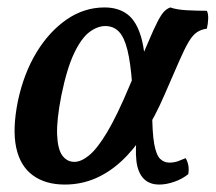

<svg xmlns="http://www.w3.org/2000/svg" viewBox="-20 -487 580 516"><path d="M154 9Q102 9 68 -16Q34 -41 23.5 -90.5Q13 -140 28 -215Q44 -290 78 -346Q112 -402 159 -434.5Q206 -467 261 -467Q298 -467 322.5 -448.5Q347 -430 359.5 -386.5Q372 -343 372 -265L335 -262Q331 -318 322.5 -352.5Q314 -387 299.5 -402Q285 -417 263 -417Q242 -417 220.5 -401Q199 -385 179.5 -344.5Q160 -304 145 -231Q132 -165 133.5 -125.5Q135 -86 147.5 -69Q160 -52 180 -52Q198 -52 219.5 -69.5Q241 -87 267.5 -131Q294 -175 328 -256Q359 -328 376.5 -369.5Q394 -411 404 -430Q414 -449 421.5 -456.5Q429 -464 438 -467Q454 -461 482 -459.5Q510 -458 536 -458Q540 -450 539.5 -436.5Q539 -423 536 -410Q521 -408 509.5 -400.5Q498 -393 487 -374.5Q476 -356 461 -321.5Q446 -287 422 -232Q397 -174 368.5 -129.5Q340 -85 306.5 -54Q273 -23 235 -7Q197 9 154 9ZM408 9Q381 9 365.5 -7.5Q350 -24 346.5 -55.5Q343 -87 349 -132L389 -190Q389 -130 394.5 -100Q400 -70 410.5 -60Q421 -50 435 -50Q448 -50 459 -54Q470 -58 479 -62Q490 -43 486 -19Q470 -6 448.5 1.5Q427 9 408 9Z"/></svg>

Font: Vollkorn Medium
Style: Italic
Weight: 500
Italic angle: -11°
Designer: Friedrich Althausen
Foundry: Friedrich Althausen
Version: Version 5.000